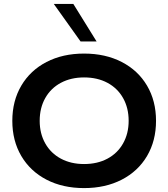

<svg xmlns="http://www.w3.org/2000/svg" viewBox="-20 -952 860 982"><path d="M778 -334Q778 -232 732 -154Q686 -76 602.5 -33Q519 10 410 10Q301 10 218 -33Q135 -76 89 -154Q43 -232 43 -334Q43 -436 89 -514Q135 -592 218 -635Q301 -678 410 -678Q519 -678 602.5 -635Q686 -592 732 -514Q778 -436 778 -334ZM638 -334Q638 -400 609.5 -450.5Q581 -501 529.5 -528.5Q478 -556 410 -556Q343 -556 291.5 -528.5Q240 -501 211.5 -450.5Q183 -400 183 -334Q183 -269 211.5 -218.5Q240 -168 291.5 -140.5Q343 -113 410 -113Q478 -113 529.5 -140.5Q581 -168 609.5 -218.5Q638 -269 638 -334ZM392 -740 255 -932H355L474 -740Z"/></svg>

Font: Madhuban SemiBold
Style: Regular
Weight: 600
Designer: jaikishan Patel
Foundry: MagicType
Version: Version 1.000